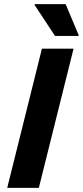

<svg xmlns="http://www.w3.org/2000/svg" viewBox="-20 -911 402 931"><path d="M15 0 183.3 -675H336.7L168.3 0ZM246.7 -736.7 147.5 -887.5 148.3 -890.8H298.3L361.7 -740L360.8 -736.7Z"/></svg>

Font: Funnel Sans Light ExtraBold
Style: Italic
Weight: 800
Italic angle: -14.036°
Version: Version 1.000